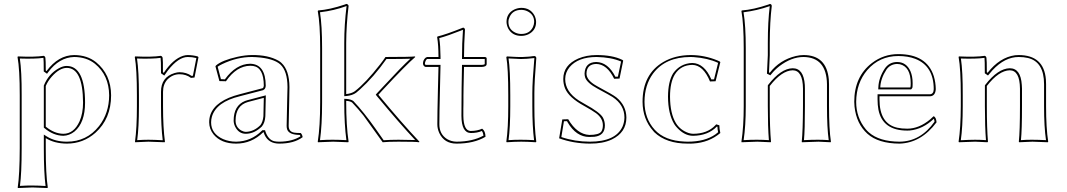

<svg xmlns="http://www.w3.org/2000/svg" viewBox="-20 -718 5409 973"><path d="M215.8 -357.9Q275.9 -438.5 356 -439Q422.4 -438.5 466.8 -402.8Q542.5 -340.8 543 -234.9Q543 -116.2 463.4 -44.9Q401.4 9.8 318.8 9.8Q255.4 9.3 211.9 -18.1V32.2Q211.9 165.5 222.2 231.9L220.2 234.9Q218.8 234.9 145 231.9L70.8 234.9L69.8 231.9Q79.6 168 80.1 32.2V-234.9Q80.1 -367.7 68.8 -429.2L70.8 -432.1Q156.2 -428.2 201.2 -435.1Q208.5 -433.1 210 -424.8Q211.9 -413.6 211.9 -360.8ZM211.9 -282.2V-76.2Q255.4 -40.5 300.8 -40Q354.5 -40 383.3 -103.5Q400.9 -144 400.9 -198.2Q399.9 -373 318.8 -374Q281.7 -374 242.2 -329.6Q222.7 -307.6 211.9 -282.2ZM224.1 -352.1 218.3 -344.2 201.7 -356V-360.8Q201.7 -412.6 200.2 -423.3V-424.3L199.7 -424.8Q158.2 -418.9 80.6 -421.4Q90.3 -356.9 89.8 -234.9V32.2Q89.8 161.1 81.1 224.1Q117.7 221.7 145 222.2Q173.3 222.2 210.9 224.6Q202.1 157.2 202.1 32.2V-36.1L217.3 -26.4Q259.8 0 318.8 0Q419.4 0 481.9 -79.1Q532.7 -144.5 533.2 -234.9Q532.2 -336.9 460.9 -395Q418.9 -428.7 356 -429.2Q279.8 -427.2 224.1 -352.1ZM202.1 -284.2 202.6 -285.6Q226.6 -343.8 278.3 -372.1Q300.3 -384.3 318.8 -383.8Q410.6 -382.3 411.1 -198.2Q411.1 -96.2 357.4 -51.3Q331.5 -30.8 300.8 -29.8Q250.5 -30.8 205.6 -68.4L202.1 -71.3Z M810.1 -349.1Q856.4 -418.5 907.7 -435.1Q920.4 -439 931.2 -439Q959 -438.5 981.9 -432.1L985.8 -428.2L965.8 -325.2L947.8 -323.2Q922.9 -341.8 890.1 -341.8Q855.5 -341.8 829.1 -315.9Q806.2 -291.5 806.2 -252.9V-180.2Q806.2 -70.8 815.9 0L814 2.9Q812.5 2.9 731.9 0L665 2.9L664.1 0Q673.8 -68.4 673.8 -180.2V-234.9Q673.8 -367.7 663.1 -429.2L665 -432.1Q750.5 -428.2 794.9 -435.1Q802.2 -433.1 804.2 -424.8Q806.2 -413.6 805.7 -352.1ZM818.4 -343.3 812.5 -335 795.9 -346.7V-352.1Q795.9 -412.6 793.9 -423.3V-424.3V-424.8Q752.4 -418.9 674.3 -421.4Q684.1 -356.9 684.1 -234.9V-180.2Q684.1 -72.3 675.3 -7.8Q705.6 -9.8 731.9 -9.8Q760.7 -9.8 804.7 -7.3Q795.9 -76.2 795.9 -180.2V-252.9Q795.9 -326.7 864.3 -347.7Q878.9 -352.1 890.1 -352.1Q924.8 -351.6 950.7 -333.5L957.5 -334L975.1 -423.8Q954.1 -429.2 931.2 -429.2Q884.8 -429.2 831.1 -361.3Q824.2 -351.6 818.4 -343.3Z M1442.9 -80.1Q1442.9 -50.8 1470.7 -45.9Q1482.4 -43.9 1503.9 -43.9Q1511.7 -36.6 1513.7 -22.9Q1470.2 9.8 1395 9.8Q1341.3 9.8 1320.8 -34.7Q1317.9 -41.5 1315.9 -47.9H1314Q1255.4 9.8 1176.8 9.8Q1100.6 9.8 1062 -37.1Q1040.5 -64 1040 -98.1Q1040 -180.2 1140.6 -222.7Q1165.5 -232.9 1193.8 -240.2L1311 -271Q1316.4 -274.4 1316.9 -283.2Q1316.9 -375.5 1262.7 -383.8Q1255.4 -384.8 1248 -384.8Q1178.7 -383.8 1125 -306.2L1091.8 -307.1L1071.8 -381.8L1074.7 -386.2Q1105 -412.6 1183.6 -430.2Q1223.6 -439 1256.8 -439Q1339.8 -439.9 1391.6 -410.2Q1400.9 -404.8 1406.7 -398.9Q1446.3 -361.8 1446.8 -276.9Q1446.8 -272.5 1445.8 -215.8Q1442.9 -98.6 1442.9 -80.1ZM1316.9 -222.2 1236.8 -201.2Q1174.3 -183.6 1173.8 -106.9Q1173.8 -74.2 1201.7 -57.1Q1213.9 -50.3 1226.1 -49.8Q1266.6 -50.8 1299.8 -84Q1312 -100.1 1314.9 -128.9ZM1432.6 -80.1Q1432.6 -98.1 1435.5 -217.8Q1437 -272.5 1437 -276.9Q1436.5 -358.4 1400.4 -391.6Q1365.7 -422.4 1279.8 -428.2Q1267.1 -429.2 1256.8 -429.2Q1180.7 -429.2 1106 -393.1Q1090.8 -385.7 1083 -379.9L1099.6 -316.9L1119.6 -315.9Q1176.3 -394 1248 -395Q1326.2 -393.1 1326.7 -283.2Q1325.7 -266.6 1314 -261.7V-261.2L1196.3 -230.5Q1075.2 -201.2 1053.7 -126Q1049.8 -111.8 1049.8 -98.1Q1049.8 -40.5 1110.4 -13.2Q1141.1 0 1176.8 0Q1252 -1 1306.6 -55.2L1309.6 -58.1H1323.2L1325.2 -51.3Q1339.4 -9.8 1369.6 -2.4Q1380.9 0 1395 0Q1461.4 -0.5 1502.9 -27.3Q1501.5 -31.2 1499.5 -34.2Q1444.3 -34.7 1435.1 -62.5Q1432.6 -70.8 1432.6 -80.1ZM1327.1 -234.9 1324.7 -128.9Q1322.8 -96.2 1307.1 -77.1Q1269.5 -40.5 1226.1 -40Q1189 -40 1170.9 -77.6Q1164.1 -92.8 1164.1 -106.9Q1164.1 -183.1 1222.2 -206.5Q1228.5 -209 1234.4 -210.4Z M1602.5 -200.2V-474.1Q1602.5 -595.7 1590.3 -662.1L1592.3 -665Q1651.4 -669.4 1726.6 -694.8Q1731.9 -696.8 1735.4 -698.2Q1745.1 -696.3 1746.6 -688Q1734.9 -591.8 1734.4 -500V-241.2Q1762.2 -244.1 1778.3 -255.9Q1833 -297.9 1906.2 -391.6Q1921.9 -411.6 1933.6 -429.2Q2062.5 -429.2 2082.5 -432.1L2084.5 -429.2Q2039.1 -390.6 1918 -260.3Q1904.8 -246.1 1897.5 -237.8Q2019 -91.3 2105.5 0L2103.5 2.9Q2088.4 0 1999.5 0Q1945.8 0 1919.4 2.9Q1824.7 -128.9 1821.8 -132.8Q1796.4 -164.6 1764.6 -198.2Q1755.4 -205.6 1734.4 -207V-200.2Q1734.4 -80.6 1746.6 0L1744.6 2.9Q1743.2 2.9 1668.5 0L1591.3 2.9L1590.3 0Q1602.5 -76.7 1602.5 -200.2ZM1612.3 -200.2Q1612.3 -83 1601.6 -7.8Q1640.6 -10.3 1668.5 -9.8Q1696.8 -9.8 1735.4 -7.8Q1724.6 -87.4 1724.6 -200.2V-217.3L1734.9 -216.8Q1759.8 -214.8 1771 -205.6L1771.5 -205.1Q1822.3 -151.9 1883.8 -64.9Q1910.2 -27.8 1924.3 -7.3Q1957 -9.8 1999.5 -9.8Q2039.6 -9.8 2084 -8.3Q2005.4 -91.8 1889.6 -231.4L1884.3 -238.3L1890.1 -245.1Q1900.4 -255.4 1927.7 -285.2Q2014.2 -378.9 2059.6 -420.4Q2022 -418.9 1938.5 -418.9Q1875 -328.6 1803.2 -263.7Q1792.5 -254.4 1784.7 -248Q1766.1 -234.4 1735.4 -231.4L1724.6 -230.5V-500Q1724.6 -593.3 1736.3 -687.5Q1672.9 -664.1 1601.6 -655.8Q1612.3 -587.4 1612.3 -474.1Z M2136.2 -378.9Q2125.5 -381.8 2123.5 -395Q2123.5 -414.6 2137.2 -425.8Q2141.1 -428.2 2144.5 -429.2H2202.1Q2202.1 -489.3 2195.3 -529.8L2197.3 -533.2Q2237.8 -542.5 2327.1 -578.1Q2335.4 -576.2 2336.4 -567.9Q2331.5 -494.1 2331.5 -429.2H2438.5Q2445.3 -427.7 2446.3 -422.9V-392.1Q2444.8 -379.9 2422.4 -378.9H2331.5L2329.1 -272Q2329.1 -262.2 2328.9 -252.7Q2328.6 -243.2 2328.6 -233.2Q2328.6 -223.1 2328.6 -215.8Q2328.6 -208.5 2328.6 -198.2Q2328.6 -188 2328.4 -182.9Q2328.1 -177.7 2328.1 -167.2Q2328.1 -156.7 2328.1 -154.3Q2328.1 -151.9 2328.1 -141.6Q2328.1 -131.3 2328.1 -130.9Q2329.1 -55.2 2365.2 -54.2Q2399.9 -54.7 2423.3 -65.9Q2439.9 -54.2 2440.4 -24.9Q2381.8 9.8 2293.5 9.8Q2231.4 9.8 2206.1 -43.9Q2196.3 -65.4 2196.3 -87.9Q2196.3 -141.6 2199.2 -261.2L2202.1 -378.9ZM2136.2 -389.2H2212.4L2209.5 -260.7Q2206.5 -141.6 2206.5 -87.9Q2206.5 -38.1 2245.6 -13.2Q2267.1 -0.5 2293.5 0Q2375.5 -0.5 2430.2 -30.8Q2428.2 -45.9 2421.9 -54.2Q2398.9 -43.9 2365.2 -43.9Q2318.8 -45.4 2318.4 -130.9Q2318.4 -217.8 2319.3 -272.5L2321.3 -389.2H2422.4Q2431.2 -389.6 2436.5 -392.6V-418.9H2321.3V-429.2Q2321.3 -497.6 2326.2 -566.9Q2247.1 -535.6 2206.1 -524.9Q2211.9 -486.8 2212.4 -429.2V-418.9H2144.5Q2137.7 -415.5 2133.8 -399.9Q2133.3 -397 2133.3 -395Z M2555.7 -234.9Q2555.7 -374 2545.9 -428.2L2548.8 -432.1Q2555.7 -432.1 2573.2 -430.7Q2604 -428.7 2619.6 -429.2Q2624.5 -429.2 2629.2 -429.2Q2633.8 -429.2 2638.2 -429.7Q2642.6 -430.2 2646.7 -430.2Q2650.9 -430.2 2655.8 -430.7Q2660.6 -431.2 2663.3 -431.2Q2666 -431.2 2670.9 -432.1Q2675.8 -433.1 2677.2 -433.1Q2678.7 -433.1 2683.6 -433.6L2689 -434.1Q2697.3 -432.1 2697.8 -423.8Q2688 -301.3 2688 -246.1V-180.2Q2688 -70.8 2697.8 0L2695.8 2.9Q2649.9 0 2621.6 0Q2591.3 0 2547.9 2.9L2545.9 0Q2555.7 -68.4 2555.7 -180.2ZM2546.9 -606.9Q2546.9 -650.4 2586.4 -669.9Q2603.5 -677.7 2621.6 -678.2Q2667 -678.2 2688 -640.6Q2696.3 -624.5 2696.8 -606.9Q2696.8 -563.5 2657.2 -543.9Q2640.1 -536.1 2621.6 -536.1Q2576.2 -536.1 2555.7 -573.2Q2547.4 -589.4 2546.9 -606.9ZM2565.9 -234.9V-180.2Q2565.9 -72.3 2557.1 -7.8Q2592.3 -10.3 2621.6 -9.8Q2651.9 -9.8 2686.5 -7.8Q2677.7 -76.7 2677.7 -180.2V-246.1Q2677.7 -304.2 2688 -423.8Q2646 -418.9 2619.6 -418.9Q2609.4 -418.9 2557.1 -421.9Q2565.9 -364.3 2565.9 -234.9ZM2556.6 -606.9Q2556.6 -568.8 2592.3 -552.2Q2606.4 -545.9 2621.6 -545.9Q2663.6 -545.9 2680.7 -580.6Q2686.5 -593.3 2687 -606.9Q2687 -645 2651.4 -661.6Q2637.2 -668 2621.6 -668Q2579.6 -668 2563 -633.3Q2556.6 -620.1 2556.6 -606.9Z M2829.6 -112.8 2859.4 -113.8Q2903.8 -37.6 2966.3 -34.2Q3015.1 -34.2 3027.3 -51.3Q3035.2 -63.5 3035.2 -83Q3035.2 -118.7 3000.5 -144.5Q2981 -158.7 2940.4 -181.2Q2863.3 -223.1 2843.8 -269.5Q2834.5 -292.5 2834.5 -317.9Q2834.5 -388.2 2910.6 -421.4Q2952.1 -439 3003.4 -439Q3083 -439 3131.8 -415.5Q3134.8 -414.1 3136.2 -413.1L3138.2 -410.2L3119.6 -319.8L3092.3 -318.8Q3056.6 -392.6 3001.5 -394Q2953.1 -392.6 2952.1 -345.2Q2952.1 -312 3001 -284.2Q3006.3 -281.2 3012.2 -277.8Q3086.4 -238.3 3103.5 -224.6Q3153.8 -183.6 3154.3 -122.1Q3154.3 -46.9 3080.6 -11.2Q3034.7 10.3 2969.2 9.8Q2885.7 9.3 2813.5 -17.1ZM2837.9 -103.5 2824.7 -23.4Q2894 0 2969.2 0Q3100.6 0 3135.3 -77.6Q3144 -99.1 3144.5 -122.1Q3144.5 -186.5 3084 -226.6Q3069.8 -235.8 3007.8 -269Q2956.1 -296.9 2945.8 -324.2Q2942.4 -334.5 2942.4 -345.2Q2944.8 -402.8 3001.5 -403.8Q3061 -402.8 3098.6 -329.1L3111.3 -329.6L3127.4 -406.2Q3078.1 -427.7 3003.4 -429.2Q2909.7 -429.2 2866.2 -377.4Q2844.7 -351.1 2844.2 -317.9Q2844.2 -253.4 2913.6 -208.5Q2927.2 -199.7 2945.3 -189.9Q3019.5 -149.4 3035.2 -122.6Q3044.9 -105 3045.4 -83Q3045.4 -30.8 2992.2 -24.9Q2982.4 -23.9 2966.3 -23.9Q2899.9 -23.9 2856 -99.1Q2854.5 -102.1 2853.5 -104Z M3488.3 -389.2Q3429.7 -388.2 3399.9 -340.8Q3375.5 -300.8 3375.5 -228Q3376 -142.6 3405.3 -94.2Q3427.2 -58.6 3469.7 -43.9Q3482.4 -40 3492.2 -40Q3564.5 -40 3605 -83Q3607.9 -85.9 3609.4 -87.9L3625.5 -83Q3625.5 -64.9 3630.4 -43.9Q3573.2 4.4 3493.2 9.3Q3479.5 10.3 3465.3 9.8Q3356 9.8 3295.9 -47.9Q3292.5 -51.3 3290.5 -54.2Q3236.8 -114.3 3236.3 -202.1Q3236.3 -341.8 3341.3 -403.8Q3400.9 -438.5 3479.5 -439Q3549.8 -439 3616.2 -411.6Q3623 -408.7 3628.4 -405.8L3630.4 -402.8L3606.4 -306.2L3578.1 -305.2Q3543.9 -388.2 3488.3 -389.2ZM3488.3 -398.9Q3549.3 -397.5 3585 -315.4L3598.6 -315.9L3619.1 -399.4Q3566.4 -423.8 3494.6 -428.7Q3486.3 -429.2 3479.5 -429.2Q3352.1 -429.2 3289.1 -344.7Q3246.6 -286.6 3246.1 -202.1Q3246.6 -116.7 3297.9 -60.5Q3348.6 -4.9 3449.7 -0.5Q3458 0 3465.3 0Q3552.7 0 3605.5 -37.1Q3612.8 -42.5 3619.1 -47.9Q3616.2 -63 3615.7 -75.7L3612.8 -76.7Q3568.4 -30.8 3492.2 -29.8Q3449.7 -29.8 3412.1 -69.8Q3402.8 -79.6 3397 -88.9Q3365.7 -140.6 3365.2 -228Q3365.7 -304.7 3391.1 -346.2Q3426.8 -396.5 3488.3 -398.9Z M3749 -474.1Q3749 -595.7 3737.3 -662.1L3739.3 -665Q3798.3 -669.4 3873.5 -694.8Q3878.9 -696.8 3882.3 -698.2Q3890.6 -696.3 3891.1 -688Q3881.3 -607.4 3880.9 -500V-438L3877 -351.1L3880.9 -349.1Q3931.6 -414.6 4013.2 -434.1Q4034.2 -439 4052.2 -439Q4168.9 -439 4180.2 -315.4Q4181.2 -303.2 4181.2 -291V-180.2Q4181.2 -63 4190.9 0L4189 2.9Q4187.5 2.9 4127.9 0L4043.9 2.9L4043 0Q4048.8 -54.2 4049.3 -180.2V-269Q4048.3 -361.3 3997.1 -361.8Q3941.4 -360.4 3880.9 -282.2V-180.2Q3880.9 -67.9 3887.2 0L3885.3 2.9Q3883.8 2.9 3817.9 0L3738.3 2.9L3737.3 0Q3749 -76.7 3749 -180.2ZM3759.3 -474.1V-180.2Q3759.3 -79.6 3748.5 -7.8Q3790.5 -10.3 3817.9 -9.8Q3845.2 -9.8 3876.5 -7.8Q3871.1 -74.2 3871.1 -180.2V-285.2L3873 -288.1Q3937.5 -371.1 3997.1 -372.1Q4052.7 -372.1 4058.6 -287.6Q4059.1 -278.3 4059.1 -269V-180.2Q4059.1 -58.1 4054.2 -7.8Q4099.6 -10.3 4127.9 -9.8Q4153.8 -9.8 4179.7 -7.8Q4170.9 -68.8 4170.9 -180.2V-291Q4168.9 -427.7 4052.2 -429.2Q3990.2 -429.2 3928.7 -381.8Q3905.8 -363.8 3889.2 -342.8L3883.8 -336.4L3866.7 -344.7L3871.1 -438.5V-500Q3871.1 -607.9 3880.9 -687Q3815.4 -664.1 3748 -655.8Q3759.3 -587.4 3759.3 -474.1Z M4710.9 -128.9Q4724.1 -125 4726.1 -98.1Q4647.9 6.3 4539.1 9.8Q4431.2 9.3 4376 -40Q4319.8 -90.8 4310.5 -177.7Q4309.1 -190.4 4309.1 -202.1Q4309.1 -329.6 4398.4 -398.4Q4458 -443.8 4532.2 -443.8Q4676.8 -443.8 4712.4 -331.5Q4721.7 -300.8 4722.2 -266.1Q4720.2 -231.4 4692.9 -230H4437V-213.9Q4437 -90.8 4527.3 -70.8Q4548.8 -65.9 4578.1 -65.9Q4637.7 -65.9 4694.8 -113.8Q4703.6 -121.6 4710.9 -128.9ZM4440.9 -274.9H4593.3Q4595.2 -277.8 4595.2 -295.9Q4595.2 -379.4 4540 -392.6Q4532.7 -394 4525.9 -394Q4491.2 -392.6 4472.2 -365.2Q4442.9 -320.3 4440.9 -274.9ZM4712.4 -116.2Q4656.7 -63 4589.8 -56.6Q4583 -56.2 4578.1 -56.2Q4452.6 -56.2 4431.6 -162.1Q4427.2 -186 4427.2 -213.9V-240.2H4692.9Q4711.4 -241.7 4711.9 -266.1Q4711.9 -383.3 4618.2 -419.9Q4581.1 -434.1 4532.2 -434.1Q4437 -434.1 4375 -362.8Q4319.8 -297.9 4318.8 -202.1Q4318.8 -122.1 4367.2 -63.5Q4375 -54.2 4382.8 -47.4Q4436 -0.5 4539.1 0Q4645 -1 4715.8 -101.1Q4715.3 -109.9 4712.4 -116.2ZM4430.7 -265.1 4431.2 -275.4Q4433.1 -324.2 4463.9 -370.6Q4486.3 -403.3 4525.9 -403.8Q4572.8 -403.8 4593.8 -357.4Q4605 -331.5 4605 -295.9Q4605 -275.9 4603.5 -272.9Q4601.6 -269.5 4600.1 -268.1L4597.2 -265.1Z M5281.2 -180.2Q5281.2 -69.3 5292 0L5290 2.9Q5288.6 2.9 5211.9 0Q5211.9 0 5145 2.9L5143.1 0Q5148.9 -54.2 5148.9 -180.2V-269Q5147.9 -361.3 5097.2 -361.8Q5041.5 -360.4 4981 -282.2V-180.2Q4981 -67.9 4986.8 0L4983.9 2.9Q4982.4 2.9 4921.9 0Q4921.9 0 4839.8 2.9L4837.9 0Q4848.6 -70.3 4849.1 -180.2V-234.9Q4849.1 -367.7 4837.9 -429.2L4839.8 -432.1Q4925.3 -428.2 4970.2 -435.1Q4977.5 -433.1 4979 -424.8Q4981 -413.6 4981 -352.1L4984.9 -349.1Q5045.9 -427.2 5124 -438Q5133.3 -439 5142.1 -439Q5270 -439 5280.3 -315.4Q5281.2 -303.2 5281.2 -291ZM5271 -180.2V-291Q5271 -404.8 5189 -424.3Q5168 -429.2 5142.1 -429.2Q5072.3 -429.2 5009.8 -362.3Q5000.5 -352.5 4993.2 -342.8L4986.8 -335.4L4970.7 -346.7V-352.1Q4970.7 -412.6 4969.2 -423.3V-424.3L4968.8 -424.8Q4927.2 -418.9 4849.6 -421.4Q4859.4 -356.9 4858.9 -234.9V-180.2Q4858.9 -74.2 4849.1 -7.3Q4893.1 -9.8 4921.9 -9.8Q4949.2 -9.8 4976.6 -7.8Q4971.2 -73.7 4971.2 -180.2V-285.2L4973.1 -288.1Q5037.6 -371.1 5097.2 -372.1Q5152.8 -372.1 5158.2 -287.6Q5158.7 -278.3 5159.2 -269V-180.2Q5159.2 -58.1 5153.8 -7.8Q5184.6 -10.3 5211.9 -9.8Q5240.2 -9.8 5280.8 -7.8Q5271 -74.7 5271 -180.2Z"/></svg>

Font: Linux Biolinum Outline O
Style: Bold
Weight: 700
Designer: Philipp H. Poll
Foundry: Philipp H. Poll
Version: Version 0.9.2